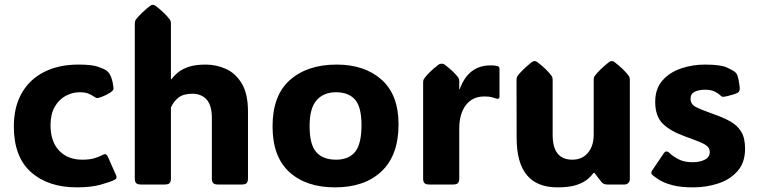

<svg xmlns="http://www.w3.org/2000/svg" viewBox="-20 -788 3231 820"><path d="M314.9 -512.2Q373 -512.2 399.4 -502.7Q425.8 -493.2 432.6 -487.8Q443.4 -481 449.2 -470.2Q452.6 -464.8 457 -451.7Q461.4 -438.5 463.4 -422.9Q465.8 -410.6 463.9 -405.5Q461.9 -400.4 451.7 -393.1Q439.9 -385.3 426 -379.2Q412.1 -373 403.3 -370.6Q396 -368.7 392.1 -369.6Q388.2 -370.6 381.3 -375.5Q373.5 -380.9 359.4 -387.5Q345.2 -394 320.3 -394Q288.6 -394 260 -378.4Q231.4 -362.8 213.6 -331.5Q195.8 -300.3 195.8 -253.4Q195.8 -183.1 232.7 -144.5Q269.5 -106 331.5 -106Q363.3 -106 384.3 -112.5Q405.3 -119.1 417.5 -126Q427.2 -131.3 432.4 -128.7Q437.5 -126 440.4 -119.1L476.1 -38.6Q481.4 -25.9 470.2 -20.5Q452.1 -11.2 410.6 0.5Q369.1 12.2 308.1 12.2Q185.5 12.2 112.3 -53Q39.1 -118.2 39.1 -248Q39.1 -331.1 72.8 -390.1Q106.4 -449.2 168.5 -480.7Q230.5 -512.2 314.9 -512.2Z M710 -25.9Q710 -11.2 703.9 -5.6Q697.8 0 683.1 0H582.5Q567.9 0 561.8 -5.6Q555.7 -11.2 555.7 -25.9V-686.5Q555.7 -698.2 560.5 -704.6Q581.1 -731.4 620.6 -762.7Q627.4 -767.6 632.8 -767.6Q639.2 -767.6 645 -762.7Q666 -746.6 680.4 -732.4Q694.8 -718.3 705.1 -704.6Q710 -698.2 710 -686.5V-449.7H711.9Q722.7 -463.9 739.7 -478.3Q756.8 -492.7 785.4 -502.4Q814 -512.2 858.4 -512.2Q903.3 -512.2 944.8 -493.7Q986.3 -475.1 1012.7 -431.2Q1039.1 -387.2 1039.1 -311V-25.9Q1039.1 -11.2 1033 -5.6Q1026.9 0 1012.2 0H911.6Q897 0 890.9 -5.6Q884.8 -11.2 884.8 -25.9V-284.2Q884.8 -338.4 862.3 -363Q839.8 -387.7 801.3 -387.7Q763.2 -387.7 742.2 -371.1Q721.2 -354.5 710 -329.1Z M1410.6 12.2Q1287.6 12.2 1215.8 -53.2Q1144 -118.7 1144 -248Q1144 -380.9 1218.5 -446.5Q1293 -512.2 1417.5 -512.2Q1537.6 -512.2 1609.9 -447.5Q1682.1 -382.8 1682.1 -256.8Q1682.1 -125.5 1609.9 -56.6Q1537.6 12.2 1410.6 12.2ZM1415.5 -106Q1469.2 -106 1496.6 -139.4Q1523.9 -172.9 1523.9 -253.9Q1523.9 -331.1 1496.3 -362.5Q1468.8 -394 1414.6 -394Q1362.3 -394 1332.3 -360.1Q1302.2 -326.2 1302.2 -250Q1302.2 -170.4 1330.8 -138.2Q1359.4 -106 1415.5 -106Z M1941.4 -407.2H1943.4Q1980 -508.8 2075.2 -508.8Q2087.4 -508.8 2095.2 -507.6Q2103 -506.3 2106 -505.4Q2113.3 -502.9 2113.3 -494.1V-376.5Q2113.3 -361.3 2095.7 -368.2Q2089.8 -370.6 2078.9 -373.3Q2067.9 -376 2048.3 -376Q1998 -376 1969.7 -339.1Q1941.4 -302.2 1941.4 -238.8V-25.9Q1941.4 -11.2 1935.3 -5.6Q1929.2 0 1914.6 0H1814Q1799.3 0 1793.2 -5.6Q1787.1 -11.2 1787.1 -25.9V-435.1Q1787.1 -446.8 1792 -453.1Q1802.2 -466.8 1816.7 -481Q1831.1 -495.1 1852.1 -511.2Q1856 -514.2 1859.9 -515.1Q1863.8 -516.1 1866.7 -516.1Q1873.5 -516.1 1880.4 -511.2Q1920.9 -479.5 1937 -457Q1941.4 -451.2 1941.4 -443.4Z M2360.4 12.2Q2186.5 12.2 2186.5 -198.2L2186 -446.3Q2186 -458 2190.9 -464.4Q2211.4 -491.2 2251 -522.5Q2257.8 -527.3 2263.2 -527.3Q2269.5 -527.3 2275.4 -522.5Q2296.4 -506.3 2310.8 -492.2Q2325.2 -478 2335.4 -464.4Q2340.3 -458 2340.3 -446.3V-211.9Q2340.3 -106 2424.3 -106Q2465.8 -106 2490.7 -135Q2515.6 -164.1 2515.6 -213.9V-446.3Q2515.6 -458 2520.5 -464.4Q2541 -491.2 2580.6 -522.5Q2587.4 -527.3 2592.8 -527.3Q2599.1 -527.3 2605 -522.5Q2626 -506.3 2640.4 -492.2Q2654.8 -478 2665 -464.4Q2669.9 -458 2669.9 -446.3V-22.5Q2669.9 -13.2 2663.6 -6.6Q2657.2 0 2647.5 0H2574.2Q2566.4 0 2560.3 -2.2Q2554.2 -4.4 2548.8 -10.7L2518.6 -49.8H2515.1Q2507.3 -38.6 2491 -23.9Q2474.6 -9.3 2443.6 1.5Q2412.6 12.2 2360.4 12.2Z M2940.9 12.2Q2888.7 12.2 2854.2 3.4Q2819.8 -5.4 2799.1 -17.8Q2778.3 -30.3 2766.6 -40.5Q2757.8 -48.8 2764.6 -59.1L2814.5 -132.8Q2825.2 -148.4 2838.9 -134.8Q2853 -121.1 2877.2 -108.2Q2901.4 -95.2 2937.5 -95.2Q2969.7 -95.2 2990.5 -106.2Q3011.2 -117.2 3011.2 -138.2Q3011.2 -152.8 3002 -162.1Q2992.7 -171.4 2969.2 -181.2Q2945.8 -190.9 2903.8 -206.1Q2841.8 -228.5 2810.1 -260.3Q2778.3 -292 2778.3 -353Q2778.3 -409.2 2809.3 -444.3Q2840.3 -479.5 2888.9 -495.8Q2937.5 -512.2 2990.2 -512.2Q3057.1 -512.2 3084.2 -499.8Q3111.3 -487.3 3119.1 -480.5Q3126.5 -474.1 3129.4 -465.8Q3135.7 -446.8 3139.2 -415.5Q3141.1 -397.5 3129.9 -391.6Q3124 -388.2 3111.3 -384.3Q3098.6 -380.4 3085.9 -377.4Q3073.2 -374.5 3066.9 -374.5Q3064.9 -374.5 3062.7 -375.7Q3060.5 -377 3055.2 -381.8Q3048.8 -388.2 3033.4 -396.5Q3018.1 -404.8 2991.2 -404.8Q2964.8 -404.8 2947 -396.2Q2929.2 -387.7 2929.2 -366.2Q2929.2 -342.8 2951.9 -331.1Q2974.6 -319.3 3026.9 -300.8Q3067.9 -286.6 3098.4 -269.8Q3128.9 -252.9 3145.5 -225.8Q3162.1 -198.7 3162.1 -152.8Q3162.1 -93.3 3129.6 -56.9Q3097.2 -20.5 3046.6 -4.2Q2996.1 12.2 2940.9 12.2Z"/></svg>

Font: ADLaM Display
Style: Regular
Weight: 400
Designer: Mark Jamra, Neil Patel, Concept: Andrew Footit
Foundry: Microsoft
Version: Version 2.000; ttfautohint (v1.8.4.7-5d5b);gftools[0.9.28]